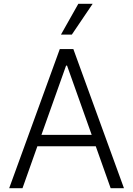

<svg xmlns="http://www.w3.org/2000/svg" viewBox="-20 -984 696 1004"><path d="M464.5 -964.1H389.6L298.7 -802.9H355.5ZM558.6 0H628.2L363.6 -727.3H292.6L28.1 0H97.7L175.4 -219.1H480.8ZM196.7 -278.8 325.6 -641H330.6L459.5 -278.8Z"/></svg>

Font: TID UI Light
Style: Regular
Weight: 300
Designer: The TID Project Authors
Foundry: Bakken & Bæck
Version: Version 1.001;hotconv 1.0.109;makeotfexe 2.5.65596